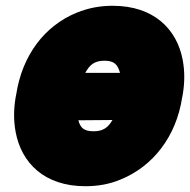

<svg xmlns="http://www.w3.org/2000/svg" viewBox="-20 -596 657 664"><path d="M36 -269 34 -259C27 -217 27 -178 34 -140C54 -32 134 48 275 48C319 48 359 41 399 24C508 -21 589 -122 610 -259L612 -269C619 -311 619 -350 612 -388C592 -496 511 -576 370 -576C327 -576 287 -569 245 -552C135 -507 57 -406 36 -269ZM395 -344H275C290 -372 307 -386 341 -386C375 -386 387 -373 395 -344ZM251 -180 369 -181C354 -156 338 -142 304 -142C270 -142 258 -154 251 -180Z"/></svg>

Font: Asimov Print
Style: EIt
Weight: 500
Designer: Google
Version: Version 2.000980; 2014